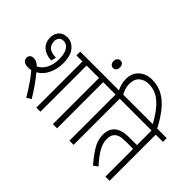

<svg xmlns="http://www.w3.org/2000/svg" viewBox="-142 -1289 1691 1691"><g transform="rotate(45 703.0 -443.5)"><path d="M100 -198Q68 -198 50 -212Q32 -226 32 -250Q32 -270 45 -281.5Q58 -293 79 -293Q98 -293 114.5 -285.5Q131 -278 151 -259Q193 -279 219 -327Q245 -375 245 -445Q245 -514 221 -550Q197 -586 159 -586Q130 -586 115.5 -568Q101 -550 101 -522Q101 -504 109.5 -483.5Q118 -463 142.5 -448.5Q167 -434 215 -433L204 -386Q131 -390 92 -427Q53 -464 53 -523Q53 -571 81.5 -601.5Q110 -632 161 -632Q215 -632 255.5 -585.5Q296 -539 296 -443Q296 -370 266.5 -309.5Q237 -249 184 -220Q218 -181 254.5 -128.5Q291 -76 322 -24L280 1Q240 -65 205 -116Q170 -167 139 -202Q120 -198 100 -198ZM455 -575V0H404V-575H329V-622H546V-575Z M662 -575V0H610V-575H533V-622H752V-575Z M595 -771Q595 -792 606.5 -805Q618 -818 635 -818Q654 -818 664.5 -805Q675 -792 675 -771Q675 -749 664 -736.5Q653 -724 635 -724Q618 -724 606.5 -736.5Q595 -749 595 -771Z M816 -575H739V-622H811Q800 -644 791.5 -673Q783 -702 783 -737Q783 -808 830 -852Q877 -896 953 -896Q1028 -896 1088 -861.5Q1148 -827 1197.5 -764Q1247 -701 1291 -615H1236Q1174 -731 1108 -789.5Q1042 -848 960 -848Q903 -848 869 -817Q835 -786 835 -729Q835 -695 844 -668.5Q853 -642 864 -622H958V-575H868V0H816Z M1316 -575V0H1264V-346H1179Q1128 -346 1102.5 -338.5Q1077 -331 1061 -314Q1038 -290 1038 -244Q1038 -194 1066.5 -142Q1095 -90 1158 -21L1119 9Q1062 -56 1024 -118Q986 -180 986 -247Q986 -277 995 -303.5Q1004 -330 1025 -350Q1046 -370 1079.5 -381.5Q1113 -393 1176 -393H1264V-575H945V-622H1406V-575Z"/></g></svg>

Font: Noto Sans Devanagari UI Condensed Light
Style: Regular
Weight: 300
Width: 3
Designer: Jelle Bosma - Monotype Design Team
Foundry: Monotype Imaging Inc.
Version: Version 2.004; ttfautohint (v1.8.4.7-5d5b)